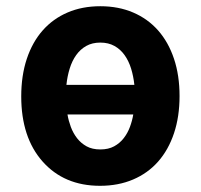

<svg xmlns="http://www.w3.org/2000/svg" viewBox="-20 -580 642 614"><path d="M299.8 14.2Q185.1 14.2 116.2 -63.5Q82 -102.1 64.9 -154.3Q47.9 -206.5 47.9 -271.5Q47.9 -338.4 65.7 -391.8Q83.5 -445.3 116.5 -482.7Q149.4 -520 196 -540Q242.7 -560.1 300.8 -560.1Q358.9 -560.1 405.8 -540Q452.6 -520 485.6 -482.7Q518.6 -445.3 536.4 -392.1Q554.2 -338.9 554.2 -272.9Q554.2 -207 536.4 -153.8Q518.6 -100.6 485.6 -63.2Q452.6 -25.9 405.5 -5.9Q358.4 14.2 299.8 14.2ZM409.7 -308.6Q406.7 -336.4 399.2 -360.8Q391.6 -385.3 378.4 -403.8Q365.2 -422.4 345.9 -433.1Q326.7 -443.8 300.8 -443.8Q274.9 -443.8 255.9 -433.1Q236.8 -422.4 223.6 -403.8Q210.4 -385.3 202.9 -360.8Q195.3 -336.4 192.4 -308.6ZM300.8 -102.1Q326.7 -102.1 345 -112.1Q363.3 -122.1 375.7 -138.2Q388.2 -154.3 395.5 -174.1Q402.8 -193.8 406.2 -213.9H195.8Q199.2 -193.8 206.5 -174.1Q213.9 -154.3 226.3 -138.2Q238.8 -122.1 256.8 -112.1Q274.9 -102.1 300.8 -102.1Z"/></svg>

Font: Hack
Style: Bold
Weight: 700
Monospace: yes
Designer: Christopher Simpkins
Foundry: Christopher Simpkins
Version: Version 2.017